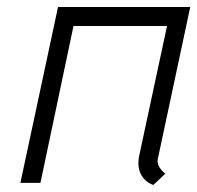

<svg xmlns="http://www.w3.org/2000/svg" viewBox="-20 -520 561 546"><path d="M429 -69 521 -500H145L38 0H95L189 -446H455L376 -78Q371 -53 376 -36.5Q381 -20 390.5 -10.5Q400 -1 408 2.5Q416 6 416 6L450 -26Q440 -34 433 -45Q426 -56 429 -69Z"/></svg>

Font: Advent Pro
Style: Italic
Weight: 400
Italic angle: -12°
Designer: VivaRado, Andreas Kalpakidis
Foundry: VivaRado, Andreas Kalpakidis
Version: Version 3.000